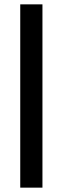

<svg xmlns="http://www.w3.org/2000/svg" viewBox="-20 -790 286 882"><path d="M73 72V-770H175V72Z"/></svg>

Font: Exo
Style: DemiBold
Weight: 600
Designer: Natanael Gama
Version: Version 1.00